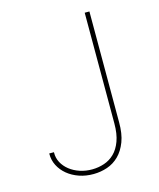

<svg xmlns="http://www.w3.org/2000/svg" viewBox="-111 -806 742 895"><g transform="rotate(-15 260.0 -358.5)"><path d="M230.1 9.9Q192.8 10.3 160.5 -0.9Q128.2 -12.1 104.4 -31.8Q80.6 -51.5 67.1 -77.9Q53.6 -104.4 54 -134.6V-136.4H76.7V-134.6Q76 -109 87.9 -86.6Q99.8 -64.3 120.7 -47.8Q141.7 -31.2 169.9 -21.8Q198.2 -12.4 230.1 -12.8Q259.6 -13.1 287.3 -22.4Q315 -31.6 336.5 -52.6Q358 -73.5 370.7 -108Q383.5 -142.4 383.5 -193.2V-727.3H406.2V-193.2Q406.6 -137.4 391.9 -98.9Q377.1 -60.4 352.6 -36.2Q328.1 -12.1 296.3 -1.2Q264.6 9.6 230.1 9.9Z"/></g></svg>

Font: Linik Sans Thin
Style: Regular
Weight: 100
Designer: Fonts by Rasmus Andersson / Changes by Cristiano Sobral with parts from Marc Monis
Foundry: rsms
Version: Version 3.020; ttfautohint (v1.6)